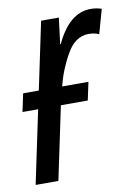

<svg xmlns="http://www.w3.org/2000/svg" viewBox="-69 -593 456 640"><g transform="rotate(-10 159.0 -273.0)"><path d="M77 0 129 -247H220L233 -308H144Q158 -364 187 -414.5Q216 -465 261 -465Q281 -465 296 -458L319 -540Q301 -546 282 -546Q210 -546 164 -448H162L173 -536H113L65 -308H12L-1 -247H52L0 0Z"/></g></svg>

Font: Noto Sans Display Condensed
Style: Italic
Weight: 400
Width: 3
Designer: Monotype Design team
Foundry: Monotype Imaging Inc.
Version: 1.000